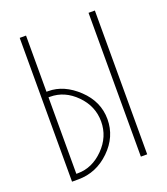

<svg xmlns="http://www.w3.org/2000/svg" viewBox="-138 -846 817 941"><g transform="rotate(-20 271.0 -375.0)"><path d="M434 0V-750H467V0ZM75 -750H108V-457H117Q199 -457 271 -389Q343 -321 343 -229Q343 -137 272.5 -68.5Q202 0 108 0H75ZM116 -428H108V-29H116Q191 -29 250.5 -89Q310 -149 310 -229Q310 -309 251 -368.5Q192 -428 116 -428Z"/></g></svg>

Font: Poiret One
Style: Regular
Weight: 400
Designer: Denis Masharov
Foundry: Denis Masharov
Version: Version 1.001